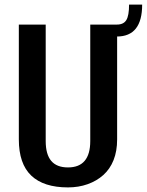

<svg xmlns="http://www.w3.org/2000/svg" viewBox="-20 -807 639 836"><path d="M276 9Q170 9 116 -42.5Q62 -94 62 -200V-700H179V-193Q179 -135 203 -106.5Q227 -78 276 -78Q373 -78 373 -193V-700H490V-200Q490 -149 474.5 -110Q459 -71 430 -45Q401 -19 361.5 -5Q322 9 276 9ZM489 -700Q518 -700 530 -719.5Q542 -739 542 -787H599Q599 -648 489 -648Z"/></svg>

Font: Pathway Extreme Condensed SemiBold
Style: Regular
Weight: 600
Width: 3
Version: Version 1.001;gftools[0.9.26]